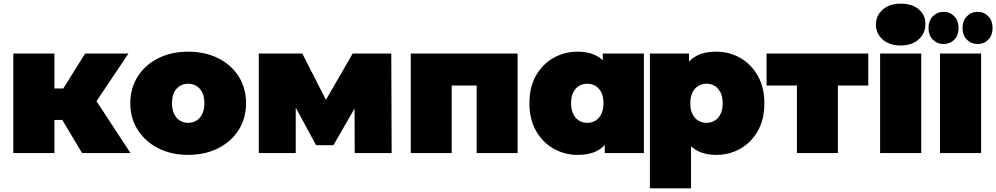

<svg xmlns="http://www.w3.org/2000/svg" viewBox="-20 -841 5474 1055"><path d="M431 0 281 -251 463 -357 697 0ZM53 0V-547H279V0ZM213 -182V-355H417V-182ZM486 -249 274 -269 448 -547H686Z M1014 10Q921 10 849.5 -26.5Q778 -63 737 -127Q696 -191 696 -274Q696 -357 737 -421Q778 -485 849.5 -521Q921 -557 1014 -557Q1107 -557 1179 -521Q1251 -485 1291.5 -421Q1332 -357 1332 -274Q1332 -191 1291.5 -127Q1251 -63 1179 -26.5Q1107 10 1014 10ZM1014 -166Q1039 -166 1059 -178Q1079 -190 1091 -214.5Q1103 -239 1103 -274Q1103 -310 1091 -333.5Q1079 -357 1059 -369Q1039 -381 1014 -381Q989 -381 969 -369Q949 -357 937 -333.5Q925 -310 925 -274Q925 -239 937 -214.5Q949 -190 969 -178Q989 -166 1014 -166Z M1402 0V-547H1641L1815 -206H1721L1918 -547H2130L2132 0H1929L1928 -329L1963 -305L1812 -43H1717L1566 -322L1605 -332V0Z M2237 0V-547H2824V0H2599V-418L2648 -371H2413L2462 -418V0Z M3153 10Q3082 10 3021.5 -24.5Q2961 -59 2925 -122.5Q2889 -186 2889 -274Q2889 -362 2925 -425.5Q2961 -489 3021.5 -523Q3082 -557 3153 -557Q3225 -557 3271 -526.5Q3317 -496 3339 -433.5Q3361 -371 3361 -274Q3361 -176 3340.5 -113Q3320 -50 3274.5 -20Q3229 10 3153 10ZM3207 -166Q3232 -166 3252 -178Q3272 -190 3284 -214.5Q3296 -239 3296 -274Q3296 -310 3284 -333.5Q3272 -357 3252 -369Q3232 -381 3207 -381Q3182 -381 3162 -369Q3142 -357 3130 -333.5Q3118 -310 3118 -274Q3118 -239 3130 -214.5Q3142 -190 3162 -178Q3182 -166 3207 -166ZM3303 0V-74L3302 -274L3292 -474V-547H3518V0Z M3916 10Q3845 10 3798.5 -20.5Q3752 -51 3730 -113.5Q3708 -176 3708 -273Q3708 -372 3728.5 -434.5Q3749 -497 3795 -527Q3841 -557 3916 -557Q3988 -557 4048 -522.5Q4108 -488 4144 -424.5Q4180 -361 4180 -273Q4180 -185 4144 -121.5Q4108 -58 4048 -24Q3988 10 3916 10ZM3551 194V-547H3766V-473L3767 -273L3777 -73V194ZM3862 -166Q3887 -166 3907 -178Q3927 -190 3939 -214Q3951 -238 3951 -273Q3951 -309 3939 -333Q3927 -357 3907 -369Q3887 -381 3862 -381Q3837 -381 3817 -369Q3797 -357 3785 -333Q3773 -309 3773 -273Q3773 -238 3785 -214Q3797 -190 3817 -178Q3837 -166 3862 -166Z M4359 0V-419L4408 -371H4192V-547H4751V-371H4535L4584 -419V0Z M4816 0V-547H5042V0ZM4929 -591Q4867 -591 4830 -624Q4793 -657 4793 -706Q4793 -755 4830 -788Q4867 -821 4929 -821Q4991 -821 5028 -790Q5065 -759 5065 -710Q5065 -658 5028 -624.5Q4991 -591 4929 -591Z M5145 0V-547H5371V0ZM5352 -599Q5317 -599 5293 -623Q5269 -647 5269 -687Q5269 -727 5293 -751.5Q5317 -776 5352 -776Q5387 -776 5410.5 -751.5Q5434 -727 5434 -687Q5434 -647 5410.5 -623Q5387 -599 5352 -599ZM5165 -599Q5130 -599 5106 -623Q5082 -647 5082 -687Q5082 -727 5106 -751.5Q5130 -776 5165 -776Q5200 -776 5223.5 -751.5Q5247 -727 5247 -687Q5247 -647 5223.5 -623Q5200 -599 5165 -599Z"/></svg>

Font: MOST Montserrat Black
Style: Regular
Weight: 900
Designer: Julieta Ulanovsky
Foundry: Julieta Ulanovsky
Version: Version 8.000;March 11, 2024;FontCreator 15.0.0.2926 64-bit